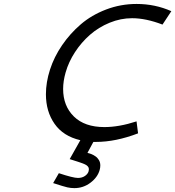

<svg xmlns="http://www.w3.org/2000/svg" viewBox="-20 -719 900 986"><path d="M491.7 154.3Q481 191.9 444.3 219.5Q407.7 247.1 361.8 247.1Q343.8 247.1 326.2 243.2Q308.6 239.3 252.9 221.2L282.2 170.4Q355.5 194.8 380.4 194.8Q401.4 194.8 416.3 184.6Q431.2 174.3 435.1 160.2Q436.5 154.3 436.5 149.9Q436.5 146 435.3 142.6Q434.1 139.2 431.4 136Q428.7 132.8 425.5 130.4Q422.4 127.9 416.7 125.2Q411.1 122.6 406 120.6Q400.9 118.7 392.3 115.7Q383.8 112.8 377 110.6Q370.1 108.4 358.4 104.7Q346.7 101.1 337.9 98.1L392.6 1Q304.7 -19.5 260.3 -83Q215.8 -146.5 215.8 -234.9Q215.8 -296.4 236.8 -361.6Q257.8 -426.8 298.8 -486.8Q339.8 -546.9 395 -594.2Q450.2 -641.6 524.9 -670.2Q599.6 -698.7 681.6 -698.7Q776.4 -698.7 859.9 -661.6L814.5 -592.8Q729 -625.5 658.2 -625.5Q599.6 -625.5 543 -602.3Q486.3 -579.1 442.1 -540.3Q397.9 -501.5 365.2 -451.4Q332.5 -401.4 316.9 -346.7Q304.2 -301.8 304.2 -262.2Q304.2 -174.8 359.6 -120.6Q415 -66.4 516.1 -66.4Q591.3 -66.4 681.2 -95.7L689 -34.2Q574.2 9.8 473.1 9.8H459.5L429.2 65.9L433.6 67.4Q437.5 68.4 440.7 69.3Q443.8 70.3 449.7 72.5Q455.6 74.7 460 77.4Q464.4 80.1 470 83.7Q475.6 87.4 479.7 92Q483.9 96.7 487.5 102.3Q491.2 107.9 493.2 115.2Q495.1 122.6 495.1 130.9Q495.1 142.6 491.7 154.3Z"/></svg>

Font: Cantarell
Style: Italic
Weight: 400
Italic angle: -16°
Designer: Dave Crossland
Version: Version 1.004